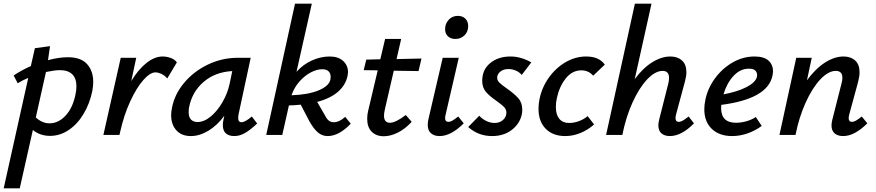

<svg xmlns="http://www.w3.org/2000/svg" viewBox="-50 -731 4743 1040"><path d="M455 -287Q455 -266 450 -238Q436 -170 403 -114.5Q370 -59 322.5 -27Q275 5 221 5Q167 5 128 -27L57 289H-30L103 -309Q71 -296 46 -280L24 -322Q65 -350 117 -373L139 -470L221 -481L210 -405Q268 -421 318 -421Q388 -421 421.5 -384Q455 -347 455 -287ZM364 -263Q364 -306 341.5 -328.5Q319 -351 274 -351Q247 -351 199 -341L144 -95Q178 -63 218 -63Q266 -63 304.5 -104Q343 -145 358 -215Q364 -242 364 -263Z M908 -393 856 -306Q844 -321 825.5 -330Q807 -339 792 -339Q763 -339 726 -297Q689 -255 655 -181Q621 -107 601 -17L597 0H510L604 -418H688L661 -292Q700 -356 744 -390.5Q788 -425 831 -425Q853 -425 875 -417Q897 -409 908 -393Z M1343 -62Q1306 -27 1277 -10.5Q1248 6 1219 6Q1190 6 1173.5 -8.5Q1157 -23 1157 -53Q1157 -69 1161 -85L1165 -104Q1127 -52 1079 -23Q1031 6 984 6Q933 6 905 -25.5Q877 -57 877 -107Q877 -126 882 -149Q896 -221 947.5 -282.5Q999 -344 1075.5 -381Q1152 -418 1239 -418H1308L1242 -111Q1240 -97 1240 -93Q1240 -69 1258 -69Q1278 -69 1314 -100ZM1194 -278 1208 -346Q1115 -341 1052.5 -287Q990 -233 974 -149Q972 -139 972 -123Q972 -96 985 -83Q998 -70 1020 -70Q1055 -70 1091 -99.5Q1127 -129 1155 -177.5Q1183 -226 1194 -278Z M1850 -61Q1786 6 1725 6Q1695 6 1672 -13.5Q1649 -33 1626 -74L1579 -164Q1539 -160 1515 -160L1479 0H1392L1548 -711H1639L1556 -342Q1593 -383 1640.5 -404Q1688 -425 1736 -425Q1782 -425 1808.5 -401Q1835 -377 1835 -340Q1835 -334 1833 -322Q1823 -271 1781.5 -234.5Q1740 -198 1668 -179L1712 -103Q1721 -85 1732 -77Q1743 -69 1758 -69Q1788 -69 1820 -98ZM1529 -215Q1620 -218 1677 -242Q1734 -266 1740 -302Q1741 -307 1741 -315Q1741 -334 1729.5 -345Q1718 -356 1695 -356Q1667 -356 1634 -339Q1601 -322 1572.5 -290Q1544 -258 1529 -215Z M2035 -140Q2030 -117 2030 -105Q2030 -66 2062 -66Q2093 -66 2148 -108L2180 -71Q2144 -32 2104.5 -12.5Q2065 7 2029 7Q1988 7 1963.5 -17.5Q1939 -42 1939 -87Q1939 -110 1944 -130L1996 -350L1920 -351L1934 -408L2010 -410L2036 -520H2123L2098 -411L2233 -414L2217 -346L2083 -348Z M2361 -573Q2361 -603 2380.5 -624Q2400 -645 2430 -645Q2456 -645 2471 -629.5Q2486 -614 2486 -590Q2486 -559 2466 -539.5Q2446 -520 2417 -520Q2391 -520 2376 -534.5Q2361 -549 2361 -573ZM2267 -54Q2267 -71 2271 -87L2348 -418H2435L2364 -111Q2361 -99 2361 -91Q2361 -71 2379 -71Q2389 -71 2401 -78Q2413 -85 2432 -100L2462 -63Q2393 6 2331 6Q2302 6 2284.5 -9Q2267 -24 2267 -54Z M2486 -43 2546 -104Q2560 -88 2582.5 -76.5Q2605 -65 2629 -65Q2657 -65 2675 -81.5Q2693 -98 2693 -121Q2693 -138 2680.5 -151Q2668 -164 2640 -184Q2602 -210 2582 -233.5Q2562 -257 2562 -293Q2562 -354 2605.5 -389.5Q2649 -425 2715 -425Q2772 -425 2828 -393L2776 -325Q2764 -340 2744.5 -348.5Q2725 -357 2704 -357Q2677 -357 2660 -343Q2643 -329 2643 -310Q2643 -295 2656 -282.5Q2669 -270 2695 -252Q2735 -224 2757 -199.5Q2779 -175 2779 -136Q2779 -124 2776 -109Q2764 -59 2721 -26.5Q2678 6 2615 6Q2541 6 2486 -43Z M3099 -350Q3049 -350 3014 -305.5Q2979 -261 2966 -198Q2961 -177 2961 -151Q2961 -110 2979.5 -87.5Q2998 -65 3032 -65Q3060 -65 3086.5 -75Q3113 -85 3133 -102L3168 -57Q3136 -28 3095 -11Q3054 6 3012 6Q2945 6 2906 -33.5Q2867 -73 2867 -141Q2867 -170 2872 -192Q2884 -255 2921.5 -308.5Q2959 -362 3012.5 -393.5Q3066 -425 3125 -425Q3195 -425 3226 -381L3163 -321Q3138 -350 3099 -350Z M3709 -63Q3642 6 3578 6Q3550 6 3533 -8.5Q3516 -23 3516 -52Q3516 -65 3521 -85L3570 -279Q3574 -294 3574 -309Q3574 -347 3539 -347Q3499 -347 3455.5 -301Q3412 -255 3376 -175.5Q3340 -96 3321 0H3233L3389 -711H3479L3388 -302Q3432 -362 3482.5 -393.5Q3533 -425 3581 -425Q3620 -425 3644 -403.5Q3668 -382 3668 -340Q3668 -319 3660 -289L3612 -111Q3609 -99 3609 -91Q3609 -71 3627 -71Q3637 -71 3649 -78Q3661 -85 3680 -100Z M4137 -345Q4137 -334 4134 -320Q4107 -195 3857 -163Q3856 -157 3856 -146Q3856 -66 3937 -66Q3962 -66 3990.5 -73.5Q4019 -81 4044 -97L4076 -49Q4041 -23 3999.5 -8.5Q3958 6 3916 6Q3846 6 3805.5 -33Q3765 -72 3765 -139Q3765 -164 3771 -192Q3784 -254 3823.5 -307.5Q3863 -361 3919 -393Q3975 -425 4037 -425Q4088 -425 4112.5 -403Q4137 -381 4137 -345ZM4051 -324Q4051 -339 4041 -349Q4031 -359 4006 -359Q3959 -359 3922.5 -319Q3886 -279 3869 -220Q3945 -234 3994 -259.5Q4043 -285 4050 -315Q4051 -318 4051 -324Z M4648 -63Q4579 6 4517 6Q4488 6 4471 -8.5Q4454 -23 4454 -52Q4454 -65 4459 -85L4508 -278Q4513 -296 4513 -309Q4513 -347 4477 -347Q4437 -347 4393.5 -301Q4350 -255 4314 -175.5Q4278 -96 4259 0H4172L4263 -418H4347L4321 -296Q4367 -359 4418.5 -392Q4470 -425 4519 -425Q4558 -425 4582 -403.5Q4606 -382 4606 -339Q4606 -319 4598 -287L4550 -111Q4547 -99 4547 -91Q4547 -71 4565 -71Q4575 -71 4587 -78Q4599 -85 4618 -100Z"/></svg>

Font: Ysabeau Infant Semibold
Style: Italic
Weight: 600
Italic angle: -12°
Designer: Christian Thalmann (Catharsis Fonts)
Version: Version 0.003